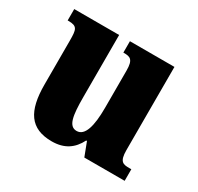

<svg xmlns="http://www.w3.org/2000/svg" viewBox="-123 -679 857 833"><g transform="rotate(30 305.5 -263.0)"><path d="M227 10C290 10 330 -18 355 -68H359L385 0H587V-58H576C546 -58 527 -61 527 -119V-536H304V-479H307C338 -479 355 -474 355 -418V-232C355 -140 339 -83 298 -83C258 -83 250 -131 250 -226V-536H25V-479H29C74 -479 77 -464 77 -407V-188C77 -55 119 10 227 10Z"/></g></svg>

Font: Noto Serif Ethiopic Condensed Black
Style: Regular
Weight: 900
Width: 3
Designer: Monotype Design Team
Foundry: Monotype Imaging Inc.
Version: Version 2.102